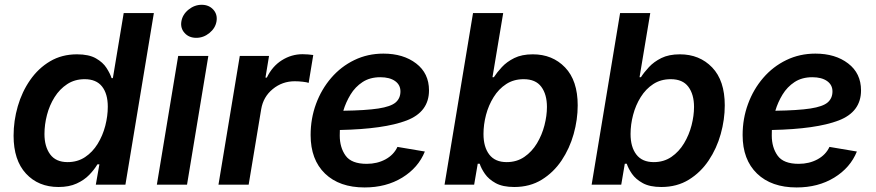

<svg xmlns="http://www.w3.org/2000/svg" viewBox="-20 -783 3715 814"><path d="M228 9.8Q142.6 9.8 90.1 -47.1Q37.6 -104 37.6 -207.5Q37.6 -271 55.4 -332.5Q73.2 -394 107.9 -443.8Q142.6 -493.7 192.4 -523.2Q242.2 -552.7 306.6 -552.7Q356.9 -552.7 386.7 -535.6Q416.5 -518.6 431.6 -494.9Q446.8 -471.2 453.1 -451.7H458.5L504.4 -727.5H632.3L511.7 0H386.2L401.4 -86.4H393.1Q379.9 -64 358.4 -41.7Q336.9 -19.5 304.9 -4.9Q272.9 9.8 228 9.8ZM266.6 -95.7Q308.6 -95.7 340.6 -116.9Q372.6 -138.2 394 -173.1Q415.5 -208 426.3 -249.5Q437 -291 437 -330.6Q437 -385.3 412.6 -416.3Q388.2 -447.3 338.9 -447.3Q296.9 -447.3 264.9 -426.3Q232.9 -405.3 211.4 -371.1Q189.9 -336.9 179.2 -295.9Q168.5 -254.9 168.5 -214.8Q168.5 -161.6 192.6 -128.7Q216.8 -95.7 266.6 -95.7Z M645 0 735.4 -545.9H863.3L772.9 0ZM812 -622.6Q781.2 -622.6 762.7 -643.1Q744.1 -663.6 749 -692.4Q753.9 -721.7 779.3 -742.2Q804.7 -762.7 835 -762.7Q865.7 -762.7 884.3 -742.2Q902.8 -721.7 897.9 -692.4Q893.1 -663.6 867.9 -643.1Q842.8 -622.6 812 -622.6Z M906.2 0 996.6 -545.9H1120.6L1105.5 -454.1H1111.3Q1134.3 -502 1175 -527.6Q1215.8 -553.2 1262.7 -553.2Q1272.9 -553.2 1286.1 -552.2Q1299.3 -551.3 1308.1 -549.8L1288.6 -431.6Q1280.8 -434.6 1263.4 -436.5Q1246.1 -438.5 1229.5 -438.5Q1176.8 -438.5 1136.5 -405.5Q1096.2 -372.6 1087.4 -320.3L1034.2 0Z M1525.9 11.7Q1418.9 11.7 1357.9 -47.1Q1296.9 -106 1296.9 -210.4Q1296.9 -280.3 1319.8 -342.5Q1342.8 -404.8 1384.3 -452.9Q1425.8 -501 1482.2 -528.3Q1538.6 -555.7 1605.5 -555.7Q1689.9 -555.7 1744.4 -513.9Q1798.8 -472.2 1798.8 -399.9Q1798.8 -308.6 1703.9 -272.2Q1608.9 -235.8 1420.9 -231.9Q1420.4 -219.7 1420.4 -208.5Q1420.4 -157.7 1445.3 -123Q1470.2 -88.4 1534.7 -88.4Q1579.1 -88.4 1614.3 -107.4Q1649.4 -126.5 1665 -160.2L1781.2 -140.6Q1753.4 -71.8 1685.3 -30Q1617.2 11.7 1525.9 11.7ZM1435.5 -313.5Q1531.7 -314.9 1584.2 -323Q1636.7 -331.1 1657.2 -348.6Q1677.7 -366.2 1677.7 -395.5Q1677.7 -423.3 1654.8 -439.5Q1631.8 -455.6 1592.3 -455.6Q1548.3 -455.6 1517.1 -435.1Q1485.8 -414.6 1466.1 -382.1Q1446.3 -349.6 1435.5 -313.5Z M2160.2 9.8Q2111.3 9.8 2081.5 -6.6Q2051.8 -22.9 2035.9 -45.9Q2020 -68.8 2013.7 -88.9H2005.4L1990.2 0H1864.7L1985.4 -727.5H2113.3L2067.9 -455.6H2073.7Q2086.9 -476.1 2107.7 -498.5Q2128.4 -521 2160.4 -536.9Q2192.4 -552.7 2238.8 -552.7Q2322.3 -552.7 2375.7 -497.1Q2429.2 -441.4 2429.2 -336.4Q2429.2 -275.9 2412.1 -214.8Q2395 -153.8 2361.1 -103Q2327.1 -52.2 2276.9 -21.2Q2226.6 9.8 2160.2 9.8ZM2127.9 -95.7Q2170.9 -95.7 2203.1 -117.9Q2235.4 -140.1 2256.6 -175.5Q2277.8 -210.9 2288.3 -251.7Q2298.8 -292.5 2298.8 -329.6Q2298.8 -382.8 2274.9 -415Q2251 -447.3 2200.2 -447.3Q2157.7 -447.3 2126 -426.5Q2094.2 -405.8 2072.8 -371.3Q2051.3 -336.9 2040.5 -295.9Q2029.8 -254.9 2029.8 -214.8Q2029.8 -159.7 2054.4 -127.7Q2079.1 -95.7 2127.9 -95.7Z M2783.7 9.8Q2734.9 9.8 2705.1 -6.6Q2675.3 -22.9 2659.4 -45.9Q2643.6 -68.8 2637.2 -88.9H2628.9L2613.8 0H2488.3L2608.9 -727.5H2736.8L2691.4 -455.6H2697.3Q2710.4 -476.1 2731.2 -498.5Q2752 -521 2783.9 -536.9Q2815.9 -552.7 2862.3 -552.7Q2945.8 -552.7 2999.3 -497.1Q3052.7 -441.4 3052.7 -336.4Q3052.7 -275.9 3035.6 -214.8Q3018.6 -153.8 2984.6 -103Q2950.7 -52.2 2900.4 -21.2Q2850.1 9.8 2783.7 9.8ZM2751.5 -95.7Q2794.4 -95.7 2826.7 -117.9Q2858.9 -140.1 2880.1 -175.5Q2901.4 -210.9 2911.9 -251.7Q2922.4 -292.5 2922.4 -329.6Q2922.4 -382.8 2898.4 -415Q2874.5 -447.3 2823.7 -447.3Q2781.2 -447.3 2749.5 -426.5Q2717.8 -405.8 2696.3 -371.3Q2674.8 -336.9 2664.1 -295.9Q2653.3 -254.9 2653.3 -214.8Q2653.3 -159.7 2678 -127.7Q2702.6 -95.7 2751.5 -95.7Z M3357.4 11.7Q3250.5 11.7 3189.5 -47.1Q3128.4 -106 3128.4 -210.4Q3128.4 -280.3 3151.4 -342.5Q3174.3 -404.8 3215.8 -452.9Q3257.3 -501 3313.7 -528.3Q3370.1 -555.7 3437 -555.7Q3521.5 -555.7 3575.9 -513.9Q3630.4 -472.2 3630.4 -399.9Q3630.4 -308.6 3535.4 -272.2Q3440.4 -235.8 3252.4 -231.9Q3252 -219.7 3252 -208.5Q3252 -157.7 3276.9 -123Q3301.8 -88.4 3366.2 -88.4Q3410.6 -88.4 3445.8 -107.4Q3481 -126.5 3496.6 -160.2L3612.8 -140.6Q3585 -71.8 3516.8 -30Q3448.7 11.7 3357.4 11.7ZM3267.1 -313.5Q3363.3 -314.9 3415.8 -323Q3468.3 -331.1 3488.8 -348.6Q3509.3 -366.2 3509.3 -395.5Q3509.3 -423.3 3486.3 -439.5Q3463.4 -455.6 3423.8 -455.6Q3379.9 -455.6 3348.6 -435.1Q3317.4 -414.6 3297.6 -382.1Q3277.8 -349.6 3267.1 -313.5Z"/></svg>

Font: Inter Semi Bold
Style: Italic
Weight: 600
Italic angle: -9.39999°
Designer: Rasmus Andersson
Foundry: rsms
Version: Version 4.000;git-3c8e0fc